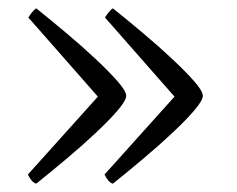

<svg xmlns="http://www.w3.org/2000/svg" viewBox="-20 -490 570 461"><path d="M67 -49Q56 -52 47 -71L215 -258L48 -448Q59 -465 67 -470Q102 -442 140 -410Q178 -378 210.5 -347.5Q243 -317 263 -294Q283 -271 283 -260Q283 -249 263 -225.5Q243 -202 210.5 -171.5Q178 -141 140 -109Q102 -77 67 -49ZM251 -49Q240 -52 231 -71L399 -258L232 -448Q243 -465 251 -470Q286 -442 324 -410Q362 -378 394.5 -347.5Q427 -317 447 -294Q467 -271 467 -260Q467 -249 447 -225.5Q427 -202 394.5 -171.5Q362 -141 324 -109Q286 -77 251 -49Z"/></svg>

Font: Texturina 72pt ExtraLight
Style: Regular
Weight: 200
Designer: Guillermo Torres Carreño
Foundry: Omnibus-Type
Version: Version 1.002; ttfautohint (v1.8.3)